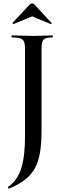

<svg xmlns="http://www.w3.org/2000/svg" viewBox="-20 -833 367 1128"><path d="M54 -699C51 -697 58 -691 60 -692L169 -737L277 -692C280 -690 286 -697 282 -699L180 -809C174 -814 163 -814 157 -809ZM224 -67V-542C224 -599 232 -613 288 -613C291 -613 291 -625 288 -625C257 -625 220 -622 174 -622C129 -622 86 -625 50 -625C46 -625 46 -613 50 -613C115 -613 127 -601 127 -544V-40C127 111 106 213 28 264C25 267 30 277 33 275C180 213 224 138 224 -67Z"/></svg>

Font: Cormorant SC Semi
Style: Regular
Weight: 600
Designer: Christian Thalmann (Catharsis Fonts)
Version: Version 1.000;PS 001.000;hotconv 1.0.70;makeotf.lib2.5.58329